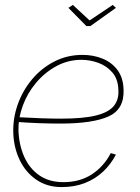

<svg xmlns="http://www.w3.org/2000/svg" viewBox="-20 -750 567 780"><path d="M230 10Q171 10 127.5 -20Q84 -50 60 -100Q36 -150 34 -210Q32 -269 52 -325.5Q72 -382 110 -427.5Q148 -473 200.5 -500Q253 -527 315 -527Q360 -527 397.5 -511.5Q435 -496 458 -464.5Q481 -433 482 -385Q485 -306 421 -277Q357 -248 225 -248Q184 -248 140.5 -249.5Q97 -251 43 -255L51 -274Q107 -271 148.5 -269.5Q190 -268 228 -268Q317 -268 368.5 -280.5Q420 -293 441.5 -318.5Q463 -344 461 -383Q460 -428 437 -455Q414 -482 380 -494.5Q346 -507 311 -507Q256 -507 208.5 -481Q161 -455 126 -413Q91 -371 72.5 -320.5Q54 -270 55 -221Q57 -161 78.5 -113Q100 -65 140 -37.5Q180 -10 237 -10Q305 -10 353.5 -42Q402 -74 430 -128L451 -122Q430 -82 398.5 -52.5Q367 -23 325 -6.5Q283 10 230 10ZM258 -718 276 -730 344 -667 438 -730 451 -718 347 -644H331Z"/></svg>

Font: Raleway Thin Thin
Style: Italic
Weight: 250
Italic angle: -12°
Version: Version 4.026